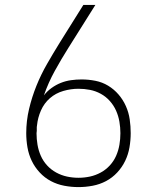

<svg xmlns="http://www.w3.org/2000/svg" viewBox="-20 -755 640 783"><path d="M300 8Q271 8 242 2.5Q213 -3 187.5 -16.5Q162 -30 142 -51.5Q122 -73 109.5 -99Q97 -125 92 -154Q87 -183 87 -212Q87 -262 98.5 -310.5Q110 -359 128.5 -405Q147 -451 172 -494.5Q197 -538 223 -580L320 -735H369L259 -560Q230 -514 203.5 -466Q177 -418 159 -366Q172 -383 190 -396Q208 -409 228 -417Q248 -425 269.5 -428Q291 -431 313 -431Q341 -431 369 -425.5Q397 -420 421 -405.5Q445 -391 463.5 -369.5Q482 -348 493.5 -322Q505 -296 509 -268Q513 -240 513 -212Q513 -183 508 -154Q503 -125 490.5 -99Q478 -73 458 -51.5Q438 -30 412.5 -16.5Q387 -3 358 2.5Q329 8 300 8ZM300 -30Q324 -30 347 -35Q370 -40 391 -51.5Q412 -63 428 -80.5Q444 -98 453.5 -119.5Q463 -141 467 -164.5Q471 -188 471 -212Q471 -235 467 -258.5Q463 -282 453.5 -303.5Q444 -325 428 -343Q412 -361 391 -372.5Q370 -384 347 -388.5Q324 -393 300 -393Q269 -393 238 -384Q207 -375 183.5 -354.5Q160 -334 147 -304.5Q134 -275 131 -244L130 -237V-221Q130 -219 129.5 -216.5Q129 -214 129 -212Q129 -188 133 -164.5Q137 -141 146.5 -119.5Q156 -98 172 -80.5Q188 -63 209 -51.5Q230 -40 253 -35Q276 -30 300 -30Z"/></svg>

Font: Iosevka Extralight Extended
Style: Regular
Weight: 200
Width: 7
Monospace: yes
Designer: Belleve Invis
Foundry: Belleve Invis
Version: Version 32.5.0; ttfautohint (v1.8.4)